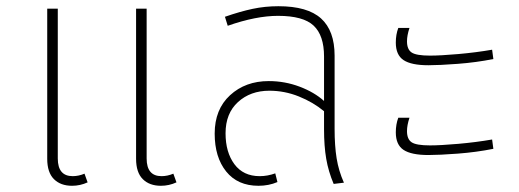

<svg xmlns="http://www.w3.org/2000/svg" viewBox="-20 -588 1669 618"><path d="M262 -1Q238 10 212 10Q175 10 153.5 -11.5Q132 -33 132 -77V-560H166V-78Q166 -21 214 -21Q233 -21 252 -29ZM548 -1Q524 10 498 10Q461 10 439.5 -11.5Q418 -33 418 -77V-560H452V-78Q452 -21 500 -21Q519 -21 538 -29Z M1087 0 1054 4Q1037 -36 1030 -77Q1023 -118 1023 -172V-230Q988 -259 942 -277.5Q896 -296 847 -296Q786 -296 746 -259.5Q706 -223 706 -159Q706 -98 734.5 -59.5Q763 -21 816 -21Q841 -21 866 -30L873 -2Q845 10 812 10Q745 10 708 -36Q671 -82 671 -158Q671 -236 720.5 -281.5Q770 -327 845 -327Q897 -327 944.5 -309Q992 -291 1023 -263V-406Q1023 -474 989.5 -505.5Q956 -537 875 -537Q804 -537 713 -505L704 -534Q753 -551 793 -559.5Q833 -568 876 -568Q970 -568 1013.5 -528.5Q1057 -489 1057 -409V-173Q1057 -119 1063.5 -78.5Q1070 -38 1087 0Z M1254 -451Q1254 -477 1262 -498H1298Q1290 -474 1290 -455Q1290 -429 1305 -419Q1320 -409 1364 -409Q1398 -409 1455 -414Q1512 -419 1564 -428L1568 -398Q1513 -387 1453.5 -382.5Q1394 -378 1359 -378Q1304 -378 1279 -394.5Q1254 -411 1254 -451ZM1254 -162Q1254 -188 1262 -209H1298Q1290 -185 1290 -166Q1290 -140 1305 -130Q1320 -120 1364 -120Q1398 -120 1455 -125Q1512 -130 1564 -139L1568 -109Q1513 -98 1453.5 -93.5Q1394 -89 1359 -89Q1304 -89 1279 -105.5Q1254 -122 1254 -162Z"/></svg>

Font: FiraGO UltraLight
Style: Regular
Weight: 200
Designer: bBox Type
Foundry: bBox Type GmbH
Version: Version 1.001